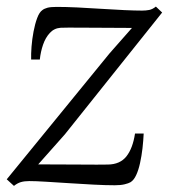

<svg xmlns="http://www.w3.org/2000/svg" viewBox="-20 -568 525 598"><path d="M391 -481Q379.5 -481 355 -481.2Q330.5 -481.5 300.8 -481.5Q271 -481.5 242.5 -481.8Q214 -482 193.8 -482Q173.5 -482 168.5 -481.5Q148.5 -480 135 -465.2Q121.5 -450.5 114 -428.5Q106.5 -406.5 104 -382.5H77Q76.5 -399.5 78.2 -422.8Q80 -446 84.5 -469.8Q89 -493.5 95.8 -511.8Q102.5 -530 112 -536.5Q117.5 -541 127.5 -543.8Q137.5 -546.5 156.5 -546.5Q184.5 -546.5 221.2 -544.8Q258 -543 296 -540.5Q334 -538 367.5 -536.5Q401 -535 422.5 -535Q434.5 -535 444.8 -537Q455 -539 465.5 -547.5L485 -529L182 -149.5L99 -56Q119 -56 152 -55.8Q185 -55.5 219.8 -55.5Q254.5 -55.5 281.5 -55.2Q308.5 -55 316 -55.5Q354 -56 373.8 -81Q393.5 -106 400.5 -152H427.5Q426.5 -130 423.8 -106Q421 -82 416.2 -60.2Q411.5 -38.5 404.2 -22.8Q397 -7 386.5 -0.5Q380.5 3 368.2 6Q356 9 337.5 9Q308.5 9 271 7Q233.5 5 194.8 2.5Q156 0 123.2 -2Q90.5 -4 71 -4Q56 -4 45 -0.8Q34 2.5 23.5 11L1 -9.5L321 -401.5Z"/></svg>

Font: Merriweather 60pt Light
Style: Italic
Weight: 300
Italic angle: -7.8°
Version: Version 2.101